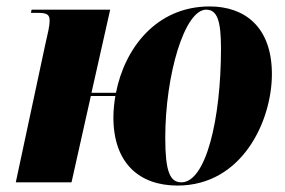

<svg xmlns="http://www.w3.org/2000/svg" viewBox="-20 -566 886 596"><path d="M531 10C732 10 824 -191 824 -336C824 -485 737 -546 631 -546C465 -546 367 -416 340 -278H264L322 -536H78L76 -526H99C128 -526 134 -519 134 -502C134 -483 128 -462 121 -430L29 0H202L262 -268H338C335 -249 332 -225 332 -202C332 -60 412 10 531 10ZM543 0C507 0 493 -35 493 -138C493 -334 553 -536 620 -536C654 -536 666 -502 666 -416C666 -195 619 0 543 0Z"/></svg>

Font: Noto Serif Display Condensed Black
Style: Italic
Weight: 900
Width: 3
Italic angle: -12°
Designer: Monotype Design Team
Foundry: Monotype Imaging Inc.
Version: Version 2.009